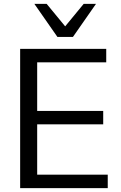

<svg xmlns="http://www.w3.org/2000/svg" viewBox="-20 -971 627 991"><path d="M84 -718.8H528.3V-649.4H171.9V-398.4H512.7V-329.1H171.9V-69.3H536.1V0H84ZM157.2 -951.2H220.7L316.4 -835L412.1 -951.2H475.6L356.4 -780.3H276.4Z"/></svg>

Font: Min Sans
Style: Regular
Weight: 400
Designer: Jinseong-Kim, NotoSansCJK, Nunito
Foundry: Jinseong-Kim
Version: Version 1.400;Glyphs 3.1.2 (3151)